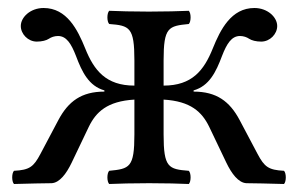

<svg xmlns="http://www.w3.org/2000/svg" viewBox="-20 -458 746 480"><path d="M109 0C129 -1 146 -24 159 -51L202 -141C220 -178 248 -205 316 -209V-122C316 -39 304 -36 253 -31C247 -25 247 -4 253 2C276 1 313.2 0 353 0C392.4 0 430 1 452 2C458 -4 458 -25 452 -31C401 -35 389 -39 389 -122V-209C457 -205 485 -178 503 -141L546 -51C559 -24 576 -1 596 0C596 0 670 1 690 2C696 -4 696 -25 690 -31C651 -33 641 -41 624 -73L579 -158C554 -205 521 -229 464 -229V-232C503 -243 520 -278 535 -318C547 -349 559 -368 580 -368C589 -368 597 -365 603 -361C609 -357 620 -354 633 -354C655 -354 673 -373 673 -393C673 -415 649 -438 616 -438C558 -438 531 -384 512 -337C490 -282 460 -244 389 -244V-307C389 -390 401 -393 452 -398C458 -404 458 -425 452 -431C428 -430 391.8 -429 352 -429C312.6 -429 276 -430 253 -431C247 -425 247 -404 253 -398C304 -394 316 -390 316 -307V-244C245 -244 215 -282 193 -337C174 -384 147 -438 89 -438C56 -438 32 -415 32 -393C32 -373 50 -354 72 -354C85 -354 96 -357 102 -361C108 -365 116 -368 125 -368C146 -368 158 -349 170 -318C185 -278 202 -243 241 -232V-229C184 -229 151 -205 126 -158L81 -73C64 -41 54 -33 15 -31C9 -25 9 -4 15 2C35 1 109 0 109 0Z"/></svg>

Font: Libertinus Serif
Style: Regular
Weight: 400
Designer: Philipp H. Poll
Foundry: Khaled Hosny
Version: Version 6.2